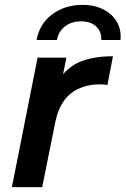

<svg xmlns="http://www.w3.org/2000/svg" viewBox="-20 -772 518 792"><path d="M29 0 135 -534H254L240 -466Q269 -499 307 -516Q364 -540 446 -540L423 -421Q415 -423 408 -423.5Q401 -424 392 -424Q319 -424 271 -385.5Q223 -347 207 -263L154 0ZM131 -607Q143 -674 195.5 -713Q248 -752 321 -752Q368 -752 404.5 -734Q441 -716 461 -683.5Q481 -651 477 -607H398Q399 -642 376.5 -663Q354 -684 314 -684Q275 -684 248 -663Q221 -642 215 -607Z"/></svg>

Font: Montserrat Thin SemiBold
Style: Italic
Weight: 600
Italic angle: -11.3°
Version: Version 9.000